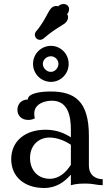

<svg xmlns="http://www.w3.org/2000/svg" viewBox="-20 -925 545 959"><path d="M424 -246C424 -419 354 -468 233 -468C178 -468 119 -458 119 -428C86 -428 67 -404 67 -377C67 -351 84 -326 121 -326C132 -326 143 -328 154 -334C152 -343 151 -350 151 -357C151 -407 204 -422 239 -422C320 -422 334 -345 334 -276V-239C303 -259 264 -277 207 -277C107 -277 36 -221 36 -130C36 -42 102 14 201 14C262 14 304 -18 334 -53V0C365 -8 383 -8 414 -8C445 -8 462 0 493 0V-30C461 -30 424 -47 424 -99ZM229 -32C169 -32 130 -75 130 -136C130 -200 174 -238 227 -238C264 -238 303 -223 334 -202V-102C310 -64 275 -32 229 -32ZM145 -606C145 -555 186 -516 235 -516C282 -516 323 -555 323 -606C323 -657 282 -696 235 -696C186 -696 145 -657 145 -606ZM194 -606C194 -627 213 -644 234 -644C254 -644 272 -627 272 -606C272 -585 254 -566 234 -566C213 -566 194 -585 194 -606ZM270 -893C267 -895 264 -895 261 -895C221 -895 222 -840 160 -768C156 -763 154 -757 154 -752C154 -744 158 -736 163 -732C167 -729 172 -726 179 -726C185 -726 192 -728 198 -733C265 -791 300 -799 313 -818C317 -824 320 -831 320 -839C320 -844 319 -849 315 -854C322 -861 325 -871 325 -880C325 -896 311 -905 298 -905C288 -905 277 -901 270 -893Z"/></svg>

Font: Milonga
Style: Regular
Weight: 400
Designer: Pablo Impallari, Brenda Gallo, Rodrigo Fuenzalida
Foundry: Pablo Impallari, Brenda Gallo, Rodrigo Fuenzalida
Version: Version 1.000